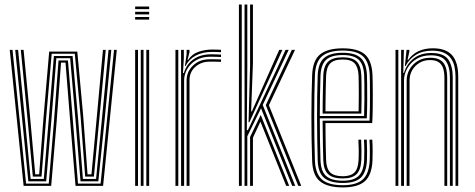

<svg xmlns="http://www.w3.org/2000/svg" viewBox="-20 -820 2096 847"><path d="M84.2 0 23 -600H35.2L95 -10H195L218 -283.8L238.2 -553.2H279.8L301.8 -284.2L324 -10H423.8L483 -600H495.2L434.8 0H313.2L289.8 -283.2L269 -543.8H249.2L230 -285.2L205.8 0ZM105 -20.2 78.8 -283 47.2 -600H59.8L90.5 -288.8L115.2 -30.5H173.2L195 -293.2L217.8 -573H300.2L324.5 -296L345.8 -30.5H403.8L429.2 -290.8L458.8 -600H471L441 -286.2L413.8 -20.2H335.2L313 -291L289.5 -563.2H228.5L206.5 -288.2L183.8 -20.2ZM124.8 -40.8 101.5 -295 71.8 -600H84L112.8 -302.2L135.5 -51H152.8L172 -302.2L197 -592.5H321L347 -309L366.2 -51H383.5L407.5 -309L434.2 -600H446.5L418.5 -298.8L394.2 -40.8H355.8L335.8 -302.8L310 -583H208L183.5 -298.5L163.2 -40.8Z M576.2 -779.8V-791.2H638V-779.8ZM576.2 -733.5V-745H638V-733.5ZM576.2 -756.5V-768H638V-756.5ZM625.5 0V-600H638V0ZM576.2 0V-600H588.8V0ZM601 0V-600H613.2V0Z M778.8 0V-600H791V-562.8L787.2 -498H791.2Q802.8 -537.2 834.2 -558.9Q865.8 -580.5 911 -580.5Q923 -580.5 935.1 -580Q947.2 -579.5 955 -579V-568.5Q945 -569 931.8 -569.4Q918.5 -569.8 907.2 -569.8Q871 -569.8 845.2 -554.5Q819.5 -539.2 805.9 -515.4Q792.2 -491.5 792.2 -465V0ZM754 0V-600H766.5V0ZM803.2 0V-465.5Q803.2 -503.5 831.6 -531Q860 -558.5 904.2 -558.5Q917.5 -558.5 930.6 -558.4Q943.8 -558.2 955 -557.8V-547.2Q943.8 -547.8 930.8 -547.9Q917.8 -548 904 -548Q867.5 -548 841.8 -525.2Q816 -502.5 816 -466V0ZM795.8 -528.8 803.2 -580V-600H815.8V-589L807.2 -555.5H809.8Q826.8 -581.5 855.6 -591.5Q884.5 -601.5 916.5 -601.5Q924.8 -601.5 934.9 -601.2Q945 -601 955 -600.2V-589.8Q946.2 -590.2 936.2 -590.6Q926.2 -591 915.2 -591Q874.2 -591 844 -575.1Q813.8 -559.2 798.5 -528.8Z M1058.8 0V-800H1071V-523.2L1068.8 -245.8H1073.5L1203.5 -520.8L1239.5 -600H1253.5L1139 -357L1282.5 0H1269L1131.5 -342.5L1071 -218.8V0ZM1083.2 0V-215.8L1130.2 -313L1255.8 0H1242.5L1128.8 -283.5L1095.8 -212.5V0ZM1034 0V-800H1046.5V0ZM1295.8 0 1152.5 -356.2 1267.5 -600H1281.5L1166.2 -355.8L1309 0ZM1076.5 -280.8 1083.2 -532.2V-800H1095.8V-541.2L1087.8 -328.8H1091.2L1184.2 -538.2L1211.8 -600H1225.8L1194.2 -530.5L1080.2 -280.8Z M1492.5 6.8Q1425.5 6.8 1392.4 -19.5Q1359.2 -45.8 1357 -110.8Q1355.2 -161.8 1354.5 -210.8Q1353.8 -259.8 1353.8 -307Q1353.8 -354.2 1354.6 -399.5Q1355.5 -444.8 1357 -488.2Q1359.5 -553.5 1392.2 -580.1Q1425 -606.8 1492 -606.8Q1559.2 -606.8 1589.9 -579.8Q1620.5 -552.8 1623.2 -489Q1623.8 -481.2 1624.1 -458.2Q1624.5 -435.2 1624.6 -403.8Q1624.8 -372.2 1624.2 -338.9Q1623.8 -305.5 1622 -277.2H1415.8Q1416 -248.8 1416.2 -222.2Q1416.5 -195.8 1417.1 -169.2Q1417.8 -142.8 1418.5 -114.2Q1419.8 -76 1436.9 -59.2Q1454 -42.5 1492.5 -42.5Q1526 -42.5 1542.9 -58.4Q1559.8 -74.2 1561.8 -114.2Q1562.8 -132.8 1562.5 -158.9Q1562.2 -185 1561 -204H1573.2Q1574.5 -181 1574.6 -155Q1574.8 -129 1574 -113.8Q1571.8 -70.2 1552.8 -51.5Q1533.8 -32.8 1492.5 -32.8Q1447.5 -32.8 1427.5 -51.8Q1407.5 -70.8 1406.2 -113.8Q1405.2 -145.5 1404.6 -175.2Q1404 -205 1403.8 -233.2Q1403.5 -261.5 1403.2 -287.8H1610.2Q1611.5 -315 1611.9 -346.5Q1612.2 -378 1612.1 -407.5Q1612 -437 1611.8 -458.9Q1611.5 -480.8 1611 -488.5Q1608.5 -547 1580.8 -572Q1553 -597 1492 -597Q1430.8 -597 1401 -572.1Q1371.2 -547.2 1369.2 -486.2Q1367.8 -447 1367 -402Q1366.2 -357 1366.2 -308.9Q1366.2 -260.8 1366.9 -211.2Q1367.5 -161.8 1369.2 -113.2Q1371 -54.8 1399.4 -28.9Q1427.8 -3 1492.5 -3Q1552.2 -3 1580.1 -28.1Q1608 -53.2 1611 -112.5Q1611.5 -122.5 1611.6 -138.9Q1611.8 -155.2 1611.4 -172.8Q1611 -190.2 1610 -204H1622.2Q1623.8 -183.5 1623.9 -155.6Q1624 -127.8 1623.2 -111.8Q1620.2 -48.2 1589.8 -20.8Q1559.2 6.8 1492.5 6.8ZM1492.5 -12.8Q1438 -12.8 1410.6 -34.9Q1383.2 -57 1381.5 -112.8Q1380.2 -157 1379.5 -204.1Q1378.8 -251.2 1378.6 -299.5Q1378.5 -347.8 1379.2 -394.9Q1380 -442 1381.5 -485.8Q1383.2 -541.2 1409.8 -564.2Q1436.2 -587.2 1492 -587.2Q1546.8 -587.2 1571.5 -564.1Q1596.2 -541 1598.8 -488.2Q1599.2 -478.5 1599.6 -447.8Q1600 -417 1599.9 -376.9Q1599.8 -336.8 1598.2 -298H1390.8Q1390.8 -253.8 1391.5 -205.5Q1392.2 -157.2 1393.8 -113.5Q1395.5 -63.8 1419.1 -43.2Q1442.8 -22.8 1492.5 -22.8Q1540 -22.8 1562 -43.8Q1584 -64.8 1586.5 -113.5Q1587.2 -128.5 1587.1 -155.9Q1587 -183.2 1585.5 -204H1598Q1599.2 -182.5 1599.4 -155.4Q1599.5 -128.2 1598.8 -113Q1596 -59.2 1571.4 -36Q1546.8 -12.8 1492.5 -12.8ZM1390.8 -308.2H1586.2Q1587.5 -344.2 1587.6 -381.4Q1587.8 -418.5 1587.4 -447.5Q1587 -476.5 1586.5 -487.5Q1584.5 -535.2 1562.6 -556.2Q1540.8 -577.2 1492 -577.2Q1440.8 -577.2 1418.2 -555.8Q1395.8 -534.2 1393.8 -485.2Q1392.2 -442.2 1391.6 -396.8Q1391 -351.2 1390.8 -308.2ZM1403.2 -318.8Q1403.2 -341.5 1403.6 -368.9Q1404 -396.2 1404.6 -425.8Q1405.2 -455.2 1406.2 -484.8Q1407.5 -529 1427.6 -548.1Q1447.8 -567.2 1492 -567.2Q1534.5 -567.2 1553.4 -548.5Q1572.2 -529.8 1574 -487Q1574.5 -475.8 1574.9 -448.6Q1575.2 -421.5 1575.1 -387Q1575 -352.5 1574 -318.8ZM1415.8 -329H1562Q1562.8 -363.2 1562.8 -395.6Q1562.8 -428 1562.5 -452.4Q1562.2 -476.8 1561.8 -486.2Q1560.2 -522.8 1544.9 -540.1Q1529.5 -557.5 1492 -557.5Q1453.2 -557.5 1436.5 -540Q1419.8 -522.5 1418.5 -484.2Q1417.8 -456.5 1417.1 -430.4Q1416.5 -404.2 1416.2 -379.4Q1416 -354.5 1415.8 -329Z M1989.5 0V-479.5Q1989.5 -502.8 1985.4 -523.8Q1981.2 -544.8 1970.2 -561.1Q1959.2 -577.5 1939 -587Q1918.8 -596.5 1886.2 -596.5Q1844.2 -596.5 1814.6 -578Q1785 -559.5 1769.2 -528.8H1766.2L1773.5 -600H1785.8V-592.5L1777.8 -555.5H1780.5Q1800 -582.5 1827.4 -594.8Q1854.8 -607 1889 -607Q1917.2 -607 1937 -600.2Q1956.8 -593.5 1969.4 -581.4Q1982 -569.2 1989 -553.2Q1996 -537.2 1998.8 -518.8Q2001.5 -500.2 2001.5 -480.5V0ZM1724.8 0V-600H1737.2V0ZM1774 0V-465.5Q1774 -490.8 1786.6 -513.5Q1799.2 -536.2 1822.6 -550.8Q1846 -565.2 1878 -565.2Q1901 -565.2 1915.8 -558.4Q1930.5 -551.5 1938.5 -539.4Q1946.5 -527.2 1949.6 -511.2Q1952.8 -495.2 1952.8 -477V0H1940.5V-476.8Q1940.5 -499.2 1935.4 -516.9Q1930.2 -534.5 1916.5 -544.8Q1902.8 -555 1876.8 -555Q1850.8 -555 1830.4 -542.8Q1810 -530.5 1798.4 -510.4Q1786.8 -490.2 1786.8 -466L1786.5 0ZM1749.5 0V-600H1761.8L1759 -498H1762Q1774.2 -538.5 1805.5 -562.5Q1836.8 -586.5 1883 -586.2Q1937.8 -586 1957.5 -557.4Q1977.2 -528.8 1977.2 -479V0H1964.8V-478.2Q1964.8 -525 1946.8 -550.5Q1928.8 -576 1880.5 -576Q1843.5 -576 1817.1 -559.8Q1790.8 -543.5 1776.5 -518.1Q1762.2 -492.8 1762.2 -465V0Z"/></svg>

Font: Big Shoulders Inline Text Thin Light
Style: Regular
Weight: 300
Version: Version 2.002